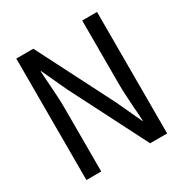

<svg xmlns="http://www.w3.org/2000/svg" viewBox="-154 -777 859 898"><g transform="rotate(-30 275.0 -328.0)"><path d="M137 0V-343Q137 -375 135 -407Q133 -439 131 -471Q129 -491 128 -510Q127 -529 126 -548H128L191 -412L401 0H493V-656H413V-316Q413 -283 415 -249Q417 -215 419 -182Q420 -178 420 -172Q422 -155 422.5 -139Q423 -123 424 -108H422L359 -244L149 -656H57V0Z"/></g></svg>

Font: Codetta
Style: Regular
Weight: 400
Italic angle: -11°
Designer: Ulrich Proeller
Foundry: PROSA GmbH
Version: Version 2.00;September 29, 2018;FontCreator 11.5.0.2427 64-b